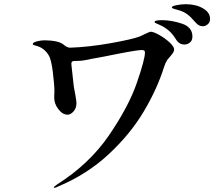

<svg xmlns="http://www.w3.org/2000/svg" viewBox="-20 -888 1040 914"><path d="M980 -798Q980 -782 969 -772.5Q958 -763 945 -763Q926 -763 910 -782Q889 -807 871.5 -820Q854 -833 829 -840Q822 -842 814.5 -844Q807 -846 802.5 -848Q798 -850 798 -853Q798 -859 821 -863.5Q844 -868 864 -868Q912 -868 946 -848.5Q980 -829 980 -798ZM896 -714Q896 -695 884 -685.5Q872 -676 858 -676Q834 -676 820 -697Q804 -724 785 -741Q766 -758 739 -770Q733 -773 727.5 -775Q722 -777 719 -779Q716 -781 716 -784Q716 -792 751 -792Q796 -792 846 -775.5Q896 -759 896 -714ZM809 -652Q809 -645 803.5 -636.5Q798 -628 790 -619Q782 -610 777 -604Q767 -588 762 -572Q729 -466 664.5 -357.5Q600 -249 496.5 -153Q393 -57 256 0Q246 6 239 6Q236 6 236 4Q236 1 252 -10Q406 -108 499 -244Q592 -380 631 -492.5Q670 -605 670 -638Q670 -645 666 -647.5Q662 -650 652 -650Q613 -647 477 -619L445 -613Q424 -609 417 -608Q374 -598 350 -598H341H335Q317 -598 320 -579Q326 -522 328 -506Q330 -477 338 -440Q344 -406 344 -397Q344 -373 330 -357.5Q316 -342 302 -342Q278 -342 258 -368Q238 -394 238 -424L239 -455Q239 -483 231.5 -545Q224 -607 211 -626Q190 -660 153 -670Q150 -671 145.5 -672Q141 -673 138.5 -674.5Q136 -676 136 -678Q136 -686 155.5 -691Q175 -696 189 -696Q225 -696 249 -690.5Q273 -685 287 -672Q301 -661 314 -661Q403 -664 507 -682.5Q611 -701 647 -715Q665 -723 672 -727Q677 -729 685.5 -733Q694 -737 698 -737Q713 -736 740 -720.5Q767 -705 788 -685.5Q809 -666 809 -652Z"/></svg>

Font: Shippori Mincho B1 SemiBold
Style: Regular
Weight: 600
Designer: FONTDASU
Foundry: FONTDASU / Google Inc. / but / Adobe
Version: Version 3.110; ttfautohint (v1.8.3)